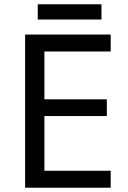

<svg xmlns="http://www.w3.org/2000/svg" viewBox="-20 -875 596 895"><path d="M496 0H97V-714H496V-635H187V-412H478V-334H187V-79H496ZM453 -855V-784H156V-855Z"/></svg>

Font: Noto Sans Khojki
Style: Regular
Weight: 400
Designer: Monotype Design Team
Foundry: Monotype Imaging Inc.
Version: Version 2.003; ttfautohint (v1.8.4.7-5d5b)